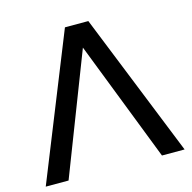

<svg xmlns="http://www.w3.org/2000/svg" viewBox="-109 -859 967 967"><g transform="rotate(-15 374.5 -375.0)"><path d="M618 0H736L435 -750H313L12 0H131L374 -628Z"/></g></svg>

Font: Oakes Medium
Style: Regular
Weight: 500
Designer: Samuel Oakes
Foundry: Samuel Oakes
Version: Version 1.003;PS 001.003;hotconv 1.0.88;makeotf.lib2.5.64775